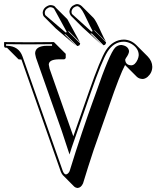

<svg xmlns="http://www.w3.org/2000/svg" viewBox="-20 -852 769 940"><path d="M203.1 -816.9Q215.8 -826.2 226.1 -827.1Q242.2 -826.7 249 -819.8Q251.5 -816.9 252.9 -814.9L309.6 -758.3L371.6 -644.5L314.9 -701.2Q315.9 -699.2 315.9 -695.8L372.6 -639.6Q371.6 -633.3 367.7 -629.4Q360.8 -626.5 358.4 -626.5L301.8 -683.1Q296.9 -684.1 294.9 -685.1L351.6 -628.4L253.4 -712.4L196.8 -769Q195.3 -770.5 194.8 -771Q189.5 -777.8 189 -789.1Q189.9 -806.2 203.1 -816.9ZM335 -823.2Q349.1 -832 357.9 -832Q370.6 -831.1 380.9 -821.3L437.5 -764.6Q449.2 -752.9 476.1 -692.4Q488.8 -664.6 498.5 -648.4L441.9 -705.1Q442.9 -703.1 442.9 -701.2L499.5 -644.5Q498.5 -638.2 494.6 -633.3Q493.7 -632.8 491.2 -631.8Q487.8 -630.4 486.8 -630.4L430.2 -687Q425.8 -687.5 421.9 -689L478.5 -632.3L383.8 -718.3L327.1 -774.9Q320.8 -783.2 319.8 -793.9Q320.8 -811.5 335 -823.2ZM586.9 -658.2Q620.6 -657.2 646.5 -632.3L703.1 -575.7Q725.1 -552.7 725.6 -525.4Q725.6 -496.1 702.6 -475.6Q690.4 -465.8 678.7 -465.3Q660.6 -465.8 649.9 -476.1L593.3 -532.7L592.3 -533.7Q566.9 -486.8 514.6 -334.5Q514.6 -334.5 438.5 -117.7Q410.6 -33.7 386.7 45.4Q377 67.4 359.4 68.4Q350.1 67.4 343.8 62L287.6 5.4Q281.7 -1.5 277.8 -11.2L85 -560.5Q77.6 -561.5 70.8 -561.5L14.2 -618.2H7.8Q4.4 -618.7 2.4 -620.1Q0.5 -623 0 -626V-645L2 -646Q2.9 -646 119.1 -645L243.2 -646L245.1 -645L301.8 -588.4V-569.3Q299.8 -562.5 293.5 -561.5H266.6Q219.2 -560.5 218.8 -535.6Q219.2 -530.3 222.7 -515.6L338.9 -184.6L415 -401.9Q471.7 -564.5 499 -606.4Q533.7 -657.7 586.9 -658.2ZM586.9 -647.9Q537.1 -647.9 505.9 -598.1Q479 -554.7 424.3 -398.4L332 -132.3Q330.6 -128.4 329.6 -125L320.3 -95.7L281.7 -212.9L156.2 -569.3Q151.9 -586.9 151.9 -591.8Q153.8 -627.4 210 -627.9H234.9V-635.7Q152.3 -634.8 119.1 -634.8Q82 -634.8 9.8 -635.7V-627.9H14.2Q72.3 -626.5 90.3 -575.2L287.6 -14.2Q293.9 1.5 303.2 2Q314 0 320.8 -14.2Q349.6 -108.4 381.6 -203.4Q413.6 -298.3 431.2 -346.2L448.7 -394.5Q516.1 -590.3 543.9 -619.1Q557.1 -631.8 574.2 -631.8Q607.9 -627.4 611.8 -602.1Q611.8 -588.4 596.7 -567.9Q593.3 -562.5 592.8 -560.1Q594.7 -533.2 622.1 -532.2Q641.1 -532.2 653.8 -560.5Q658.7 -572.3 659.2 -582Q659.2 -615.2 624.5 -636.7Q605.5 -647.5 586.9 -647.9ZM340.8 -814.9Q330.6 -805.7 330.1 -793.9Q330.1 -785.6 333.5 -782.7L334 -782.2L427.7 -697.3H429.2Q430.7 -698.2 432.1 -698.2Q432.6 -699.7 433.1 -700.7Q426.8 -711.4 392.6 -782.7Q373.5 -820.8 357.9 -821.8Q350.6 -821.3 340.8 -814.9ZM209 -809.1Q199.2 -800.8 199.2 -789.1Q199.7 -779.8 202.6 -777.3L301.3 -692.9H302.2Q304.7 -693.8 305.7 -694.3L306.2 -694.8V-696.8L244.6 -809.6Q237.8 -816.4 226.1 -816.9Q218.3 -816.4 209 -809.1Z"/></svg>

Font: Linux Biolinum Shadow O
Style: Bold
Weight: 700
Designer: Philipp H. Poll
Foundry: Philipp H. Poll
Version: Version 0.9.2